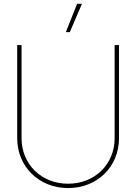

<svg xmlns="http://www.w3.org/2000/svg" viewBox="-20 -959 700 987"><path d="M330.1 7.8C479.5 7.8 591.8 -101.1 591.8 -249V-727.5H569.3V-249C569.3 -114.3 467.3 -14.6 330.1 -14.6C192.9 -14.6 90.8 -114.3 90.8 -249V-727.5H68.4V-249C68.4 -101.6 181.2 7.8 330.1 7.8ZM318.4 -793.9H338.9L401.4 -939.5H376.5Z"/></svg>

Font: Raveo Display Display Thin
Style: Regular
Weight: 100
Designer: Jakub Foglar, Rasmus Andersson (Inter)
Foundry: Jakubfoglar.com
Version: Version 1.100;Glyphs 3.2.3 (3260)